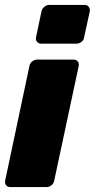

<svg xmlns="http://www.w3.org/2000/svg" viewBox="-26 -763 386 783"><path d="M16 0Q5 0 -1 -7.5Q-7 -15 -5 -26L94 -494Q96 -505 105.5 -512.5Q115 -520 126 -520H274Q285 -520 291 -512.5Q297 -505 295 -494L195 -26Q193 -15 184 -7.5Q175 0 164 0ZM142 -585Q131 -585 125 -592.5Q119 -600 121 -611L143 -716Q145 -727 154.5 -735Q164 -743 175 -743H320Q330 -743 336 -735Q342 -727 340 -716L317 -611Q316 -600 306.5 -592.5Q297 -585 286 -585Z"/></svg>

Font: Rubik ExtraBold
Style: Italic
Weight: 800
Italic angle: -12°
Designer: Hubert and Fischer
Foundry: Hubert and Fischer
Version: Version 2.300;gftools[0.9.30]